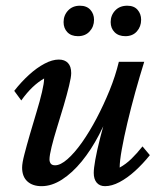

<svg xmlns="http://www.w3.org/2000/svg" viewBox="-20 -637 559 665"><path d="M183.6 -430.7Q204.1 -430.7 215.3 -418.9Q226.6 -407.2 226.6 -383.8Q226.6 -370.1 219.2 -339.8Q211.9 -309.6 200.7 -271.5Q189.5 -233.4 177.7 -195.8Q166 -158.2 158.7 -128.4Q151.4 -98.6 151.4 -85Q151.4 -76.2 155.8 -70.3Q160.2 -64.5 170.9 -64.5Q189.5 -64.5 213.9 -85.9Q238.3 -107.4 264.2 -144Q290 -180.7 314.5 -227.1Q338.9 -273.4 359.4 -323.7Q379.9 -374 391.6 -422.9H479.5Q463.9 -373 448.7 -318.4Q433.6 -263.7 421.4 -212.4Q409.2 -161.1 401.9 -120.1Q394.5 -79.1 394.5 -56.6Q416 -68.4 435.1 -86.9Q454.1 -105.5 473.6 -129.9L499 -99.6Q474.6 -69.3 447.8 -44.9Q420.9 -20.5 394 -6.3Q367.2 7.8 343.8 7.8Q325.2 7.8 314.9 -4.4Q304.7 -16.6 304.7 -38.1Q304.7 -53.7 310.1 -84Q315.4 -114.3 327.6 -162.1Q339.8 -210 360.4 -280.3H369.1Q350.6 -222.7 323.2 -170.4Q295.9 -118.2 263.2 -78.1Q230.5 -38.1 194.8 -15.1Q159.2 7.8 124 7.8Q92.8 7.8 74.7 -8.8Q56.6 -25.4 56.6 -56.6Q56.6 -72.3 64.5 -102.5Q72.3 -132.8 83.5 -171.4Q94.7 -210 106.4 -248.5Q118.2 -287.1 125.5 -318.4Q132.8 -349.6 132.8 -365.2Q112.3 -353.5 92.8 -335Q73.2 -316.4 53.7 -289.1L29.3 -322.3Q53.7 -353.5 80.6 -377.9Q107.4 -402.3 134.3 -416.5Q161.1 -430.7 183.6 -430.7ZM250 -511.7Q226.6 -511.7 213.4 -525.4Q200.2 -539.1 200.2 -560.5Q200.2 -584 215.8 -600.6Q231.4 -617.2 256.8 -617.2Q280.3 -617.2 293 -603Q305.7 -588.9 305.7 -568.4Q305.7 -544.9 290.5 -528.3Q275.4 -511.7 250 -511.7ZM414.1 -511.7Q390.6 -511.7 377 -525.4Q363.3 -539.1 363.3 -560.5Q363.3 -584 378.9 -600.6Q394.5 -617.2 420.9 -617.2Q444.3 -617.2 456.5 -603Q468.8 -588.9 468.8 -568.4Q468.8 -544.9 454.1 -528.3Q439.5 -511.7 414.1 -511.7Z"/></svg>

Font: Crimson Pro ExtraLight Medium
Style: Italic
Weight: 500
Italic angle: -12°
Version: Version 1.002